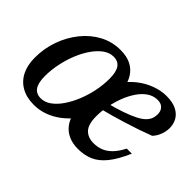

<svg xmlns="http://www.w3.org/2000/svg" viewBox="-88 -667 890 890"><g transform="rotate(45 357.0 -222.0)"><path d="M287 -453.5Q328.5 -453.5 356.2 -439.2Q384 -425 400.2 -399.5Q416.5 -374 421.5 -340.5L392 -342.5Q415 -376.5 447.2 -401.5Q479.5 -426.5 516.2 -440Q553 -453.5 588 -453.5Q629.5 -453.5 655 -440.2Q680.5 -427 692.2 -405.5Q704 -384 704 -358.5Q704 -335.5 695 -313Q686 -290.5 671.5 -275.5Q640 -263.5 607.2 -252.2Q574.5 -241 541.2 -230.8Q508 -220.5 474.8 -211Q441.5 -201.5 408.5 -193.5L410.5 -233.5Q463.5 -247 500.5 -260Q537.5 -273 561 -285.2Q584.5 -297.5 597 -310Q609.5 -322.5 614.5 -335.8Q619.5 -349 619.5 -363.5Q619.5 -378 614 -388.8Q608.5 -399.5 598.2 -405.5Q588 -411.5 572 -411.5Q545 -411.5 522 -396Q499 -380.5 481 -354Q463 -327.5 450.2 -294.5Q437.5 -261.5 430.8 -226Q424 -190.5 424 -157Q424 -103.5 445.2 -81.2Q466.5 -59 503.5 -59Q528.5 -59 550.2 -67.2Q572 -75.5 592 -95.2Q612 -115 630.5 -150.5H663.5Q636.5 -88.5 608 -53.2Q579.5 -18 546.2 -3.5Q513 11 471 11Q436 11 409.2 -1Q382.5 -13 365 -36Q347.5 -59 340 -92.5L369 -91Q344.5 -59 314.8 -36.2Q285 -13.5 251.5 -1.2Q218 11 182 11Q134 11 100 -8.2Q66 -27.5 48.2 -63Q30.5 -98.5 30.5 -147Q30.5 -208 50.2 -263Q70 -318 104.8 -361Q139.5 -404 186 -428.8Q232.5 -453.5 287 -453.5ZM183.5 -33Q209 -33 233 -50Q257 -67 277.2 -96.5Q297.5 -126 312.8 -163.2Q328 -200.5 336.5 -241.5Q345 -282.5 345 -322.5Q345 -367.5 330.5 -388.2Q316 -409 286 -409Q260 -409 236.2 -392Q212.5 -375 192 -345.8Q171.5 -316.5 156.2 -279Q141 -241.5 132.5 -200.5Q124 -159.5 124 -120Q124 -75.5 138.8 -54.2Q153.5 -33 183.5 -33Z"/></g></svg>

Font: Newsreader 16pt 16pt Medium
Style: Italic
Weight: 500
Italic angle: -17°
Version: Version 1.003